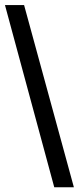

<svg xmlns="http://www.w3.org/2000/svg" viewBox="-20 -745 318 774"><path d="M198.7 9.8H277.8L77.1 -724.6H0Z"/></svg>

Font: Arimo
Style: Regular
Weight: 400
Designer: Steve Matteson
Foundry: Monotype Imaging Inc.
Version: Version 1.32